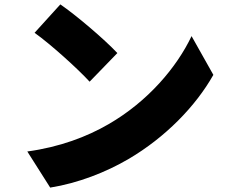

<svg xmlns="http://www.w3.org/2000/svg" viewBox="-20 -802 1040 872"><path d="M513 -561C453 -625 323 -735 254 -782L137 -653C209 -602 334 -489 387 -431L513 -561ZM564 -80C731 -178 869 -320 949 -462L850 -638C783 -497 653 -342 473 -238C375 -181 251 -134 104 -114L208 50C334 30 462 -20 564 -80Z"/></svg>

Font: Glow Sans SC Normal Heavy
Style: Regular
Weight: 900
Designer: Ryoko NISHIZUKA (kana, bopomofo & ideographs); Paul D. Hunt (Latin, Greek & Cyrillic); Sandoll Communications, Soo-young
Version: Version 0.93